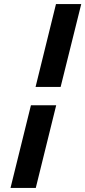

<svg xmlns="http://www.w3.org/2000/svg" viewBox="-20 -880 422 950"><path d="M280 -450H156L257 -860H382ZM157 50H32L133 -359H258Z"/></svg>

Font: TypoPRO Sinkin Sans
Style: 600 SemiBold Italic
Weight: 600
Italic angle: -112°
Designer: Keith Bates
Foundry: K-Type
Version: Sinkin Sans (version 1.0)  by Keith Bates   •   © 2014   www